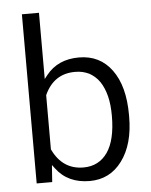

<svg xmlns="http://www.w3.org/2000/svg" viewBox="-55 -819 688 875"><g transform="rotate(-5 289.5 -382.0)"><path d="M524.4 -274.6C524.4 -362.2 506.3 -431.2 469.5 -481.1C433.2 -530.5 383.4 -555.2 319.4 -555.2C255.4 -555.2 205.5 -533 169.8 -488.2L156.2 -471V-492.7V-773.8H78.1V0H149.1L153.1 -57.4L154.7 -77.6L166.8 -61.5C202.5 -13.6 253.9 10.1 320.4 10.1C382.4 10.1 431.7 -15.1 468.5 -65C505.8 -115.4 524.4 -182.4 524.4 -266.5ZM407.6 -110.8C381.4 -73 344.6 -53.9 297.2 -53.9C233.8 -53.9 186.9 -85.1 157.2 -147.1L156.2 -148.6V-150.6V-394.5V-396.5L156.7 -398C184.9 -459.9 231.2 -491.2 296.2 -491.2C308.3 -491.2 319.9 -490.2 330.5 -487.7C341.1 -485.1 351.1 -481.6 360.7 -477.1C369.8 -472 378.3 -466 386.4 -458.9C394.5 -451.9 401.5 -443.8 408.1 -434.3C420.7 -415.6 430.2 -392.9 436.8 -366.8C443.3 -340.6 446.3 -310.8 446.3 -277.1C446.3 -203.5 433.2 -148.1 407.6 -110.8Z"/></g></svg>

Font: Vazir FD Light
Style: Regular
Weight: 300
Foundry: DejaVu fonts team - Redesigned by Saber Rastikerdar
Version: Version 21.10;October 20, 2019;FontCreator 12.0.0.2547 64-bi